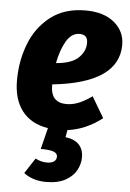

<svg xmlns="http://www.w3.org/2000/svg" viewBox="-56 -593 608 900"><g transform="rotate(5 247.5 -142.5)"><path d="M495 -405Q495 -225 184 -192V-191Q184 -146 203 -126Q222 -106 258 -106Q287 -106 314.5 -117Q342 -128 378 -153L436 -55Q360 4 274 15L268 49Q310 54 331.5 76.5Q353 99 353 137Q353 167 337.5 196.5Q322 226 286.5 246Q251 266 195 266Q162 266 135 257Q108 248 90 233L137 161Q163 175 191 175Q211 175 223 167.5Q235 160 236 144Q236 128 218 121Q200 114 157 114L182 14Q102 1 60 -53Q18 -107 18 -197Q18 -288 49 -368.5Q80 -449 145.5 -500Q211 -551 310 -551Q396 -551 445.5 -510Q495 -469 495 -405ZM330 -400Q330 -439 292 -439Q254 -439 229.5 -397.5Q205 -356 193 -293Q266 -299 298 -329.5Q330 -360 330 -400Z"/></g></svg>

Font: Fira Sans Condensed ExtraBold
Style: Italic
Weight: 800
Width: 3
Italic angle: -8°
Designer: bBox Type GmbH & Carrois Corporate GbR & Edenspiekermann AG
Foundry: bBox Type GmbH & Carrois Corporate GbR & Edenspiekermann AG
Version: Version 4.301